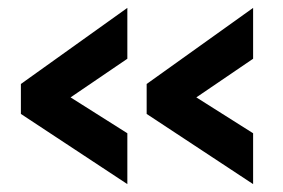

<svg xmlns="http://www.w3.org/2000/svg" viewBox="-20 -506 719 487"><path d="M33 -293 303 -486V-357L159 -259L303 -168V-39L33 -217ZM352 -293 622 -486V-357L478 -259L622 -168V-39L352 -217Z"/></svg>

Font: Raleway ExtraBold
Style: Regular
Weight: 800
Designer: Matt McInerney, Pablo Impallari, Rodrigo Fuenzalida
Foundry: Matt McInerney, Pablo Impallari, Rodrigo Fuenzalida
Version: Version 4.026